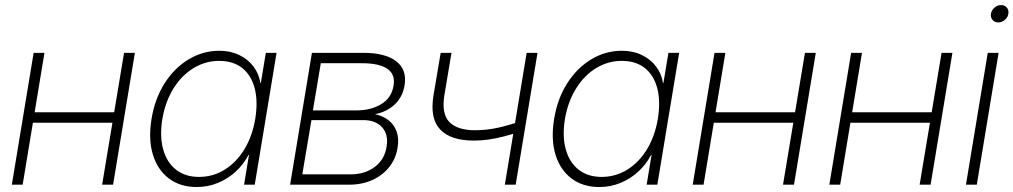

<svg xmlns="http://www.w3.org/2000/svg" viewBox="-20 -732 4017 761"><path d="M446.3 -287.1 439 -245.6H98.6L105.5 -287.1ZM156.2 -522.5 69.8 0H26.9L113.3 -522.5ZM514.6 -522.5 428.2 0H384.8L471.7 -522.5Z M759.8 9.3Q694.3 9.3 649.4 -24.7Q604.5 -58.6 585.9 -119.4Q567.4 -180.2 580.6 -260.7Q593.8 -341.3 632.6 -402.1Q671.4 -462.9 727.8 -496.8Q784.2 -530.8 849.1 -530.8Q893.6 -530.8 928.2 -513.9Q962.9 -497.1 984.6 -468.5Q1006.3 -439.9 1012.2 -402.8H1013.7L1033.7 -522.5H1076.2L989.7 0H947.3L966.8 -117.7H964.8Q945.8 -81.1 914.6 -52.2Q883.3 -23.4 843.8 -7.1Q804.2 9.3 759.8 9.3ZM768.6 -30.8Q824.2 -30.8 870.6 -59.6Q917 -88.4 948.5 -140.1Q980 -191.9 991.7 -260.7Q1002.9 -330.1 989.5 -381.8Q976.1 -433.6 940.2 -462.2Q904.3 -490.7 848.6 -490.7Q794.9 -490.7 748 -462.6Q701.2 -434.6 668.5 -382.8Q635.7 -331.1 623.5 -260.7Q612.3 -190.9 627 -139.2Q641.6 -87.4 678.2 -59.1Q714.8 -30.8 768.6 -30.8Z M1129.9 0 1216.3 -522.5H1421.4Q1506.8 -522.5 1550.3 -489.3Q1593.8 -456.1 1583.5 -393.6Q1575.7 -347.2 1544.4 -317.9Q1513.2 -288.6 1466.3 -279.3Q1497.6 -272.9 1519.8 -255.6Q1542 -238.3 1552 -210.7Q1562 -183.1 1555.7 -146Q1548.8 -102.5 1522.5 -69.6Q1496.1 -36.6 1455.3 -18.3Q1414.6 0 1363.8 0ZM1178.2 -41H1370.1Q1426.3 -41 1465.3 -70.3Q1504.4 -99.6 1512.2 -150.4Q1520.5 -198.2 1494.9 -227.1Q1469.2 -255.9 1420.4 -255.9H1214.4ZM1220.2 -294.4H1391.1Q1451.2 -294.4 1491.7 -319.6Q1532.2 -344.7 1540 -393.1Q1547.4 -437.5 1514.9 -459.5Q1482.4 -481.4 1415.5 -481.4H1251.5Z M1857.4 -174.8Q1766.6 -174.8 1724.9 -218.5Q1683.1 -262.2 1698.2 -354L1726.6 -522.5H1769.5L1741.2 -354Q1729.5 -280.8 1761.2 -248.3Q1793 -215.8 1862.8 -215.8Q1909.7 -215.8 1956.1 -226.3Q2002.4 -236.8 2052.2 -254.4L2044.9 -210.9Q2006.3 -198.7 1974.9 -190.7Q1943.4 -182.6 1915.3 -178.7Q1887.2 -174.8 1857.4 -174.8ZM1981 0 2067.4 -522.5H2110.4L2023.9 0Z M2355.5 9.3Q2290 9.3 2245.1 -24.7Q2200.2 -58.6 2181.6 -119.4Q2163.1 -180.2 2176.3 -260.7Q2189.5 -341.3 2228.3 -402.1Q2267.1 -462.9 2323.5 -496.8Q2379.9 -530.8 2444.8 -530.8Q2489.3 -530.8 2523.9 -513.9Q2558.6 -497.1 2580.3 -468.5Q2602.1 -439.9 2607.9 -402.8H2609.4L2629.4 -522.5H2671.9L2585.4 0H2543L2562.5 -117.7H2560.5Q2541.5 -81.1 2510.3 -52.2Q2479 -23.4 2439.5 -7.1Q2399.9 9.3 2355.5 9.3ZM2364.3 -30.8Q2419.9 -30.8 2466.3 -59.6Q2512.7 -88.4 2544.2 -140.1Q2575.7 -191.9 2587.4 -260.7Q2598.6 -330.1 2585.2 -381.8Q2571.8 -433.6 2535.9 -462.2Q2500 -490.7 2444.3 -490.7Q2390.6 -490.7 2343.8 -462.6Q2296.9 -434.6 2264.2 -382.8Q2231.4 -331.1 2219.2 -260.7Q2208 -190.9 2222.7 -139.2Q2237.3 -87.4 2273.9 -59.1Q2310.5 -30.8 2364.3 -30.8Z M3145 -287.1 3137.7 -245.6H2797.4L2804.2 -287.1ZM2855 -522.5 2768.6 0H2725.6L2812 -522.5ZM3213.4 -522.5 3127 0H3083.5L3170.4 -522.5Z M3686.5 -287.1 3679.2 -245.6H3338.9L3345.7 -287.1ZM3396.5 -522.5 3310.1 0H3267.1L3353.5 -522.5ZM3754.9 -522.5 3668.5 0H3625L3711.9 -522.5Z M3808.6 0 3895 -522.5H3938L3851.6 0ZM3936.5 -643.1Q3922.4 -643.1 3913.8 -653.3Q3905.3 -663.6 3907.7 -677.7Q3910.2 -691.9 3921.9 -701.9Q3933.6 -711.9 3947.8 -711.9Q3962.4 -711.9 3970.7 -701.9Q3979 -691.9 3976.6 -677.2Q3974.6 -663.1 3962.6 -653.1Q3950.7 -643.1 3936.5 -643.1Z"/></svg>

Font: Inter 28pt ExtraLight
Style: Italic
Weight: 250
Italic angle: -9.3988°
Designer: Rasmus Andersson
Foundry: rsms
Version: Version 4.001;git-66647c0bb